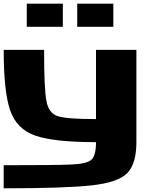

<svg xmlns="http://www.w3.org/2000/svg" viewBox="-20 -895 884 1040"><path d="M0 -625H218.8Q218.8 -414.1 231.4 -347.7Q244.1 -281.2 293 -265.6Q341.8 -250 500 -250V-625H718.8V-125Q718.8 -7.8 668.9 43Q619.1 93.8 473.6 109.4Q328.1 125 0 125V0Q281.2 0 367.2 -3.9Q453.1 -7.8 476.6 -31.2Q500 -54.7 500 -125Q273.4 -125 171.9 -160.2Q70.3 -195.3 35.2 -296.9Q0 -398.4 0 -625ZM593.8 -875V-750H398.4V-875ZM320.3 -875V-750H125V-875Z"/></svg>

Font: CraftyPE
Style: Regular
Weight: 400
Designer: Erek Butcher
Foundry: Haunted Coop
Version: Version 0.018;April 4, 2024;FontCreator 15.0.0.2962 64-bit